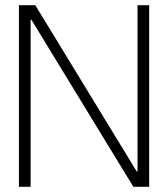

<svg xmlns="http://www.w3.org/2000/svg" viewBox="-20 -720 648 740"><path d="M53 0V-700H116L507 -59H510V-700H555V0H494L101 -644H98V0Z"/></svg>

Font: DM Sans 36pt ExtraLight
Style: Regular
Weight: 250
Designer: Colophon Foundry, Jonny Pinhorn
Foundry: Colophon Foundry
Version: Version 4.004;gftools[0.9.30]